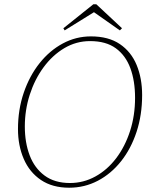

<svg xmlns="http://www.w3.org/2000/svg" viewBox="-20 -862 694 897"><path d="M303 15Q225 15 171.5 -21Q118 -57 91 -119.5Q64 -182 64 -259Q64 -350 91 -429Q118 -508 165 -567Q212 -626 273.5 -659Q335 -692 405 -692Q487 -692 540 -656Q593 -620 618.5 -558Q644 -496 644 -418Q644 -325 618 -246Q592 -167 545.5 -108.5Q499 -50 437 -17.5Q375 15 303 15ZM307 -7Q370 -7 425.5 -37.5Q481 -68 522.5 -122.5Q564 -177 587.5 -249.5Q611 -322 611 -405Q611 -484 589 -543.5Q567 -603 521 -636.5Q475 -670 401 -670Q336 -670 280.5 -637Q225 -604 183.5 -547.5Q142 -491 119 -419.5Q96 -348 96 -271Q96 -196 118.5 -136.5Q141 -77 188 -42Q235 -7 307 -7ZM430 -842 550 -730 540 -720 419 -805 282 -720 276 -730 416 -842Z"/></svg>

Font: Source Serif Pro ExtraLight
Style: Italic
Weight: 200
Italic angle: -12°
Designer: Frank Grießhammer
Foundry: Adobe Systems Incorporated
Version: Version 3.001;hotconv 1.0.111;makeotfexe 2.5.65597